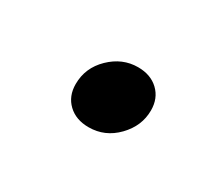

<svg xmlns="http://www.w3.org/2000/svg" viewBox="-38 -369 273 235"><g transform="rotate(30 99.0 -251.0)"><path d="M53 -242Q53 -265 70 -281.5Q87 -298 109 -298Q127 -298 138 -287.5Q149 -277 149 -260Q149 -238 132.5 -221Q116 -204 93 -204Q75 -204 64 -214.5Q53 -225 53 -242Z"/></g></svg>

Font: Fahkwang ExtraLight
Style: Italic
Weight: 275
Italic angle: -10°
Designer: Suppakit Chalermlarp | Katatrad Co.,Ltd.
Foundry: Cadson Demak Co.,Ltd.
Version: Version 1.000; ttfautohint (v1.6)